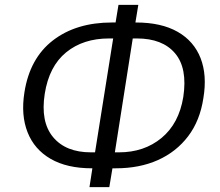

<svg xmlns="http://www.w3.org/2000/svg" viewBox="-20 -752 908 794"><path d="M350 22 362 -56H360Q257 -56 189.5 -95Q122 -134 94 -205Q66 -276 81 -370Q103 -511 199 -585Q295 -659 443 -659H458L470 -732H552L540 -659H542Q647 -659 714.5 -620.5Q782 -582 809.5 -511.5Q837 -441 821 -346Q807 -253 758 -188.5Q709 -124 633 -90Q557 -56 459 -56H445L432 22ZM546 -593H529L455 -122H472Q576 -122 648 -181.5Q720 -241 738 -351Q756 -470 704 -531.5Q652 -593 546 -593ZM356 -122H373L448 -593H431Q324 -593 253.5 -535.5Q183 -478 165 -364Q147 -248 199.5 -185Q252 -122 356 -122Z"/></svg>

Font: Mulish
Style: Italic
Weight: 400
Italic angle: -9°
Designer: Vernon Adams
Foundry: Vernon Adams
Version: Version 3.603; ttfautohint (v1.8.3)